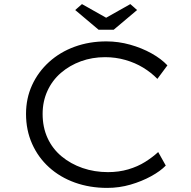

<svg xmlns="http://www.w3.org/2000/svg" viewBox="-20 -907 933 937"><path d="M503 10Q418 10 345.5 -16Q273 -42 219.5 -90.5Q166 -139 136.5 -205.5Q107 -272 107 -351Q107 -427 136.5 -491.5Q166 -556 219.5 -604.5Q273 -653 344.5 -679Q416 -705 499 -705Q558 -705 615 -689Q672 -673 719.5 -646.5Q767 -620 797 -588L748 -522Q718 -553 678.5 -577Q639 -601 591.5 -614.5Q544 -628 493 -628Q430 -628 375 -608Q320 -588 277.5 -551.5Q235 -515 211.5 -463.5Q188 -412 188 -351Q188 -286 212 -233.5Q236 -181 280.5 -144Q325 -107 383 -87Q441 -67 507 -67Q560 -67 606 -80.5Q652 -94 688.5 -117Q725 -140 752 -165L789 -99Q763 -72 717.5 -47Q672 -22 617 -6Q562 10 503 10ZM461 -762 347 -858 380 -887 513 -812H483L616 -887L649 -858L535 -762Z"/></svg>

Font: Lexend Peta Light
Style: Regular
Weight: 300
Version: Version 1.007